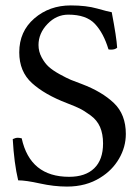

<svg xmlns="http://www.w3.org/2000/svg" viewBox="-20 -678 511 708"><path d="M392 -633Q410 -539 412 -502Q404 -495 390 -495Q383 -495 380 -496Q362 -556 330 -590Q298 -624 232 -624Q188 -624 155 -589.5Q122 -555 122 -512Q122 -488 133.5 -466.5Q145 -445 160 -431.5Q175 -418 200.5 -404Q226 -390 241.5 -383.5Q257 -377 282 -368Q356 -340 400 -298Q444 -256 444 -184Q444 -136 419 -93Q394 -50 350 -23Q298 10 227 10Q179 10 127 -1.5Q75 -13 47 -13Q32 -76 27 -165Q37 -170 46 -170Q50 -170 60 -168Q91 -26 235 -26Q295 -26 327.5 -57.5Q360 -89 360 -149Q360 -184 349 -209.5Q338 -235 314 -252.5Q290 -270 273.5 -278Q257 -286 226 -298Q145 -329 98 -371.5Q51 -414 51 -485Q51 -562 106.5 -610Q162 -658 241 -658Q298 -658 338.5 -646.5Q379 -635 392 -633Z"/></svg>

Font: Triodion Unicode
Style: Normal
Weight: 400
Version: Version 1.1